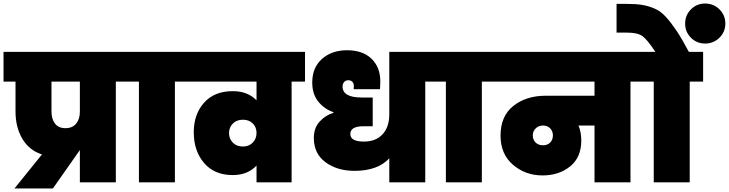

<svg xmlns="http://www.w3.org/2000/svg" viewBox="-31 -1034 4134 1089"><path d="M340 -307Q380 -307 401 -333Q422 -359 422 -400V-571H261V-401Q261 -359 281 -333Q301 -307 340 -307ZM-11 -571V-740H702V-571H626V0H422V-183L269 35H51L207 -158Q135 -181 96 -246.5Q57 -312 57 -401V-571Z M757 0V-571H680V-740H1037V-571H961V0Z M1347 -203Q1381 -203 1402.5 -225Q1424 -247 1424 -280Q1424 -313 1402.5 -334Q1381 -355 1347 -355Q1311 -355 1289.5 -333Q1268 -311 1268 -279Q1268 -247 1289.5 -225Q1311 -203 1347 -203ZM1699 -571H1623V0H1424V-95Q1374 -41 1289 -41Q1185 -41 1126.5 -109.5Q1068 -178 1068 -284Q1068 -386 1126.5 -451.5Q1185 -517 1289 -517Q1374 -517 1424 -465V-571H1015V-740H1699Z M1980 -65Q1881 -65 1815 -114Q1749 -163 1749 -251Q1749 -309 1782.5 -345Q1816 -381 1860 -394V-398Q1809 -415 1774.5 -457.5Q1740 -500 1740 -566Q1740 -651 1795.5 -700Q1851 -749 1937 -749Q2027 -749 2076.5 -700.5Q2126 -652 2126 -573Q2126 -548 2124 -528H1975Q1976 -538 1976 -546Q1976 -562 1967 -570.5Q1958 -579 1945 -579Q1930 -579 1921 -569Q1912 -559 1912 -543Q1912 -481 2021 -481H2083V-318H2031Q1956 -318 1956 -274Q1956 -231 2033 -231Q2101 -231 2139 -272.5Q2177 -314 2177 -385V-740H2453V-571H2381V0H2177V-136Q2111 -65 1980 -65Z M2498 0V-571H2421V-740H2778V-571H2702V0Z M3049 -210Q3074 -210 3089.5 -225.5Q3105 -241 3105 -266Q3105 -290 3089.5 -306Q3074 -322 3049 -322Q3024 -322 3007.5 -306Q2991 -290 2991 -266Q2991 -241 3007 -225.5Q3023 -210 3049 -210ZM2756 -571V-740H3622V-571H3545V0H3341V-322H3250Q3266 -285 3266 -237Q3266 -141 3202.5 -90Q3139 -39 3046 -39Q2949 -39 2878.5 -99.5Q2808 -160 2808 -265Q2808 -376 2881 -433.5Q2954 -491 3063 -491H3341V-571Z M3881 0H3677V-571H3600V-740H3686Q3640 -810 3612.5 -829.5Q3585 -849 3525 -849H3466V-1012H3522Q3577 -1012 3612.5 -1006Q3648 -1000 3682.5 -985Q3717 -970 3746 -938Q3775 -906 3806 -860Q3837 -814 3876 -740H3957V-571H3881ZM3968 -787Q3921 -787 3888 -820Q3855 -853 3855 -900Q3855 -948 3888 -981Q3921 -1014 3968 -1014Q4016 -1014 4049.5 -981Q4083 -948 4083 -900Q4083 -853 4049.5 -820Q4016 -787 3968 -787Z"/></svg>

Font: Poppins Black
Style: Regular
Weight: 900
Designer: Ninad Kale (Devanagari), Jonny Pinhorn (Latin)
Foundry: Indian Type Foundry
Version: Version 3.200;PS 1.000;hotconv 16.6.54;makeotf.lib2.5.65590